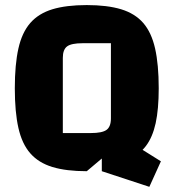

<svg xmlns="http://www.w3.org/2000/svg" viewBox="-20 -660 684 757"><path d="M322.1 15Q241.3 15 186.7 -1.5Q132.2 -18.1 99.5 -55.4Q66.8 -92.6 52.6 -155.5Q38.4 -218.4 38.4 -312Q38.4 -405.6 52.6 -468.9Q66.8 -532.1 99.5 -569.5Q132.2 -606.9 186.7 -623.5Q241.3 -640 322.1 -640Q402.9 -640 457.5 -623.5Q512.1 -606.9 544.7 -569.5Q577.2 -532.1 591.5 -468.8Q605.8 -405.4 605.8 -312Q605.8 -229.7 593.7 -174.2Q581.5 -118.8 555.3 -84.4Q529.2 -50 484.8 -30.2L381.4 -35ZM227.7 -135.4H338.1Q382.8 -135.4 400 -147.9Q417.3 -160.5 417.3 -193.2V-489.6H305.9Q261.4 -489.6 244.6 -477.1Q227.7 -464.5 227.7 -431.8ZM568.8 76.6 381.4 15V-35L502.6 -94L614.4 -24Z"/></svg>

Font: Changa
Style: Regular
Weight: 400
Designer: Eduardo Rodriguez Tunni
Foundry: Eduardo Rodriguez Tunni
Version: Version 3.003